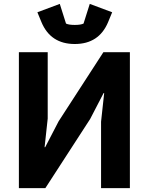

<svg xmlns="http://www.w3.org/2000/svg" viewBox="-20 -966 764 986"><path d="M193 -852 172 -903 287 -946 319 -845Q333 -838 364 -838Q395 -838 409 -845L441 -946L556 -903L535 -852Q488 -740 364 -740Q240 -740 193 -852ZM77 0V-698H225V-357L209 -210H212L281 -343L511 -698H647V0H499V-341L515 -488H512L443 -355L213 0Z"/></svg>

Font: Anuphan
Style: Bold
Weight: 700
Designer: Mike Abbink, Paul van der Laan, Pieter van Rosmalen, Mint Tantisuwanna
Foundry: Bold Monday; Cadson Demak
Version: Version 3.002;hotconv 1.0.109;makeotfexe 2.5.65596